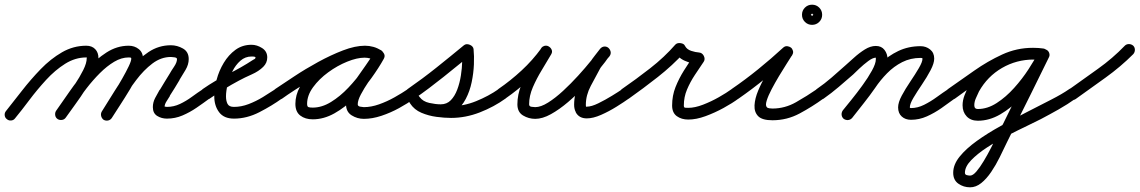

<svg xmlns="http://www.w3.org/2000/svg" viewBox="-39 -477 4861 819"><path d="M-10 31Q-18 25 -19 14.5Q-20 4 -13 -4Q18 -43 55 -90.5Q92 -138 134.5 -182Q177 -226 225.5 -254Q274 -282 329 -282Q353 -282 367 -267.5Q381 -253 381 -229Q381 -201 365.5 -167.5Q350 -134 327.5 -98.5Q305 -63 281.5 -31Q258 1 242 24Q236 33 225.5 34.5Q215 36 207 31Q198 25 196.5 14.5Q195 4 200 -4Q214 -24 235.5 -53Q257 -82 279 -115Q301 -148 316 -178Q331 -208 331 -229Q331 -234 331.5 -233Q332 -232 329 -232Q282 -232 239 -205Q196 -178 157.5 -136Q119 -94 86 -50Q53 -6 25 28Q19 36 8.5 37Q-2 38 -10 31ZM207 31Q198 25 196.5 14.5Q195 4 200 -4Q226 -41 259 -88.5Q292 -136 331 -180Q370 -224 415 -253Q460 -282 510 -282Q535 -282 553 -267.5Q571 -253 571 -227Q571 -205 555 -170Q539 -135 516 -97Q493 -59 471.5 -26Q450 7 438 26Q433 34 422.5 36.5Q412 39 404 34Q395 28 392.5 18Q390 8 396 -1Q402 -10 416 -33Q430 -56 448 -84.5Q466 -113 482.5 -142Q499 -171 510 -194Q521 -217 521 -227Q521 -231 517.5 -231.5Q514 -232 510 -232Q479 -232 448 -213.5Q417 -195 387 -165Q357 -135 330 -100Q303 -65 280.5 -32.5Q258 0 242 24Q236 33 225.5 34.5Q215 36 207 31ZM403 34Q395 28 392.5 18Q390 8 395 -1Q419 -39 449 -87.5Q479 -136 515 -181Q551 -226 594.5 -255Q638 -284 690 -284Q717 -284 741.5 -270Q766 -256 766 -225Q766 -202 752.5 -179Q739 -156 727 -137Q727 -137 727 -137Q727 -136 727 -136Q717 -119 706.5 -102Q696 -85 685 -68Q685 -68 685 -68Q686 -68 686 -68Q680 -58 671.5 -45Q663 -32 663 -20Q663 -20 662 -22Q661 -23 666 -22Q671 -21 673 -21Q702 -21 728.5 -33.5Q755 -46 779.5 -64Q804 -82 827 -97Q827 -97 827 -97Q827 -97 827 -97Q835 -103 845 -101.5Q855 -100 861 -91Q867 -83 865.5 -73Q864 -63 855 -57Q828 -37 799.5 -17.5Q771 2 739.5 15.5Q708 29 673 29Q650 29 631.5 17.5Q613 6 613 -20Q613 -40 622.5 -58.5Q632 -77 642 -94Q642 -94 643 -94Q643 -94 643 -94Q653 -111 663.5 -128Q674 -145 685 -163Q685 -163 685 -163Q685 -163 685 -163Q691 -174 703.5 -192.5Q716 -211 716 -225Q716 -231 705 -232.5Q694 -234 690 -234Q648 -234 611 -206Q574 -178 542 -135.5Q510 -93 483.5 -49.5Q457 -6 438 26Q432 35 422 37Q412 39 403 34Z M855 -56Q847 -51 836.5 -52.5Q826 -54 820 -63Q815 -71 816.5 -81.5Q818 -92 827 -98Q879 -134 934 -161Q989 -188 1041 -222Q1044 -223 1047.5 -225.5Q1051 -228 1051 -232Q1051 -236 1034 -236Q1007 -236 986.5 -218Q966 -200 952.5 -173Q939 -146 932 -117Q925 -88 925 -66Q925 -47 931.5 -34Q938 -21 959 -21Q990 -21 1021.5 -33Q1053 -45 1082.5 -63Q1112 -81 1136 -97Q1144 -103 1154 -101.5Q1164 -100 1170 -91Q1176 -83 1174.5 -73Q1173 -63 1164 -57Q1121 -26 1067.5 1.5Q1014 29 959 29Q916 29 895.5 1.5Q875 -26 875 -66Q875 -99 885 -137Q895 -175 915.5 -209Q936 -243 965.5 -264.5Q995 -286 1034 -286Q1057 -286 1079 -272Q1101 -258 1101 -232Q1101 -209 1084 -192Q1065 -173 1034.5 -159.5Q1004 -146 980 -133Q948 -116 916.5 -96.5Q885 -77 855 -56Q855 -56 855 -56Q855 -56 855 -56Z M1129 -63Q1124 -71 1125.5 -81.5Q1127 -92 1136 -98Q1169 -120 1216.5 -151.5Q1264 -183 1318 -212.5Q1372 -242 1424 -262Q1476 -282 1518 -282Q1536 -282 1554 -277Q1572 -272 1588 -261Q1597 -254 1598 -244.5Q1599 -235 1594 -227Q1589 -220 1580 -216.5Q1571 -213 1560 -219Q1540 -231 1516 -231Q1484 -231 1442 -214Q1400 -197 1361 -168.5Q1322 -140 1296.5 -105Q1271 -70 1271 -34Q1271 -22 1277 -20Q1283 -18 1295 -18Q1334 -18 1373 -42Q1412 -66 1447 -103Q1482 -140 1509.5 -179.5Q1537 -219 1554 -250Q1560 -261 1570 -262.5Q1580 -264 1588 -260Q1596 -255 1600 -246Q1604 -237 1598 -226Q1588 -208 1570 -182Q1552 -156 1533 -128Q1514 -100 1500.5 -74.5Q1487 -49 1487 -32Q1487 -24 1497.5 -22Q1508 -20 1513 -20Q1544 -20 1578 -32Q1612 -44 1644 -62Q1676 -80 1701 -97Q1709 -103 1719 -101.5Q1729 -100 1735 -91Q1741 -83 1739.5 -73Q1738 -63 1729 -57Q1700 -36 1663.5 -16Q1627 4 1588 17Q1549 30 1513 30Q1485 30 1461 15Q1437 0 1437 -32Q1437 -58 1450 -86.5Q1463 -115 1482.5 -143.5Q1502 -172 1521.5 -199Q1541 -226 1554 -250Q1560 -261 1570 -262.5Q1580 -264 1588 -260Q1596 -255 1600 -246Q1604 -237 1598 -226Q1577 -188 1545 -143.5Q1513 -99 1473 -59Q1433 -19 1387.5 6.5Q1342 32 1295 32Q1263 32 1242 16Q1221 0 1221 -34Q1221 -71 1240.5 -107Q1260 -143 1292 -174.5Q1324 -206 1363 -230Q1402 -254 1442 -267.5Q1482 -281 1516 -281Q1554 -281 1586 -263Q1596 -257 1596.5 -247Q1597 -237 1592 -229Q1587 -221 1577.5 -217.5Q1568 -214 1558 -221Q1550 -227 1539 -229.5Q1528 -232 1518 -232Q1491 -232 1454 -219Q1417 -206 1375.5 -185Q1334 -164 1294 -140Q1254 -116 1220 -94Q1186 -72 1164 -56Q1156 -51 1145.5 -52.5Q1135 -54 1129 -63Z M1694 -63Q1689 -71 1690.5 -81.5Q1692 -92 1701 -98Q1763 -141 1822.5 -188.5Q1882 -236 1940 -284Q1950 -292 1965 -286Q1979 -280 1981 -268Q1984 -239 1982.5 -202Q1981 -165 1973 -126.5Q1965 -88 1948 -55.5Q1931 -23 1905 -2.5Q1879 18 1841 18Q1806 18 1769 7Q1732 -4 1711 -35Q1703 -45 1706 -54.5Q1709 -64 1717 -69Q1724 -75 1734 -74.5Q1744 -74 1751 -63Q1763 -46 1788 -37.5Q1813 -29 1840 -26.5Q1867 -24 1885 -24Q1939 -24 1992 -45.5Q2045 -67 2088 -97Q2088 -97 2088 -97Q2088 -97 2088 -97Q2097 -103 2107 -101.5Q2117 -100 2123 -92Q2129 -83 2127.5 -73Q2126 -63 2118 -57Q2068 -21 2007.5 2.5Q1947 26 1885 26Q1857 26 1823 21.5Q1789 17 1758.5 4Q1728 -9 1711 -35Q1703 -45 1706 -54.5Q1709 -64 1717 -69Q1724 -75 1734 -74.5Q1744 -74 1751 -63Q1765 -44 1792 -38Q1819 -32 1841 -32Q1867 -32 1884 -49.5Q1901 -67 1911.5 -95Q1922 -123 1927 -155Q1932 -187 1932.5 -215Q1933 -243 1931 -261Q1930 -268 1938.5 -267.5Q1947 -267 1956 -264Q1965 -260 1971 -254.5Q1977 -249 1972 -245Q1913 -197 1852.5 -148.5Q1792 -100 1729 -56Q1721 -51 1710.5 -52.5Q1700 -54 1694 -63Z M2116 -56Q2108 -51 2097.5 -52.5Q2087 -54 2081 -63Q2076 -71 2077.5 -81.5Q2079 -92 2088 -98Q2139 -133 2186 -176.5Q2233 -220 2270 -271Q2277 -281 2286.5 -282Q2296 -283 2303 -278Q2311 -273 2314.5 -264Q2318 -255 2312 -245Q2294 -214 2272 -178Q2250 -142 2234 -105Q2218 -68 2218 -32Q2218 -23 2228 -21.5Q2238 -20 2244 -20Q2268 -20 2299 -39.5Q2330 -59 2363 -89.5Q2396 -120 2427 -154Q2458 -188 2482.5 -218.5Q2507 -249 2521 -267Q2528 -277 2538 -277.5Q2548 -278 2555 -272Q2563 -266 2565.5 -256.5Q2568 -247 2561 -237Q2550 -225 2539.5 -212Q2529 -199 2521 -185Q2521 -185 2521 -185Q2521 -185 2521 -185Q2502 -150 2481 -110.5Q2460 -71 2460 -30Q2460 -24 2461 -21Q2461 -21 2461 -22Q2461 -22 2461 -22Q2463 -18 2460.5 -18Q2458 -18 2457.5 -20Q2457 -22 2464 -22Q2484 -22 2513.5 -36.5Q2543 -51 2571.5 -68.5Q2600 -86 2616 -97Q2624 -103 2634.5 -101.5Q2645 -100 2650 -91Q2656 -83 2654.5 -72.5Q2653 -62 2644 -57Q2623 -42 2591 -22Q2559 -2 2525 13Q2491 28 2464 28Q2431 28 2417 2Q2417 2 2417 2Q2417 1 2417 1Q2410 -12 2410 -30Q2410 -79 2432.5 -123Q2455 -167 2477 -209Q2477 -209 2477 -209Q2477 -209 2477 -209Q2486 -225 2498 -239.5Q2510 -254 2521 -269Q2529 -278 2539 -278.5Q2549 -279 2556 -273Q2563 -267 2565.5 -257.5Q2568 -248 2561 -239Q2545 -215 2517 -181Q2489 -147 2455 -110Q2421 -73 2384 -41.5Q2347 -10 2311 10Q2275 30 2244 30Q2216 30 2192 15.5Q2168 1 2168 -32Q2168 -73 2184.5 -114.5Q2201 -156 2224.5 -195Q2248 -234 2268 -269Q2274 -280 2284 -280.5Q2294 -281 2302 -276Q2310 -271 2313.5 -261.5Q2317 -252 2310 -243Q2272 -188 2221.5 -141Q2171 -94 2116 -56Q2116 -56 2116 -56Q2116 -56 2116 -56Z M2643 -56Q2635 -51 2624.5 -52.5Q2614 -54 2608 -63Q2603 -71 2604.5 -81.5Q2606 -92 2615 -98Q2673 -138 2734 -185.5Q2795 -233 2842 -287Q2850 -295 2864 -293Q2879 -291 2883 -281Q2891 -266 2909.5 -260Q2928 -254 2943 -253Q2956 -252 2963 -239Q2970 -225 2963 -214Q2944 -186 2924.5 -156.5Q2905 -127 2891.5 -95Q2878 -63 2878 -27Q2878 -18 2883.5 -17.5Q2889 -17 2897 -17Q2925 -17 2960 -30.5Q2995 -44 3027.5 -62.5Q3060 -81 3082 -97Q3082 -97 3082 -97Q3082 -97 3082 -97Q3091 -103 3101 -101.5Q3111 -100 3117 -92Q3123 -83 3121.5 -73Q3120 -63 3112 -57Q3085 -37 3047.5 -16.5Q3010 4 2970.5 18.5Q2931 33 2897 33Q2868 33 2848 18.5Q2828 4 2828 -27Q2828 -69 2842.5 -105.5Q2857 -142 2878 -175.5Q2899 -209 2921 -242Q2925 -247 2930.5 -241.5Q2936 -236 2941 -227Q2945 -219 2946 -211Q2947 -203 2941 -203Q2911 -205 2881.5 -218Q2852 -231 2839 -259Q2836 -264 2843.5 -265Q2851 -266 2860 -265Q2870 -264 2876.5 -260.5Q2883 -257 2880 -253Q2830 -198 2767 -148.5Q2704 -99 2643 -56Q2643 -56 2643 -56Q2643 -56 2643 -56Z M3111 -56Q3103 -51 3092.5 -52.5Q3082 -54 3076 -63Q3071 -71 3072.5 -81.5Q3074 -92 3083 -98Q3140 -137 3195.5 -182Q3251 -227 3302 -274Q3310 -281 3319 -280Q3328 -279 3335 -274Q3341 -269 3343.5 -260Q3346 -251 3340 -242Q3332 -229 3316.5 -205Q3301 -181 3284 -152.5Q3267 -124 3252.5 -96.5Q3238 -69 3231.5 -48Q3225 -27 3232 -20Q3235 -16 3243 -15Q3251 -14 3256 -14Q3309 -14 3356.5 -41Q3404 -68 3446 -97Q3454 -103 3464 -101.5Q3474 -100 3480 -91Q3486 -83 3484.5 -73Q3483 -63 3474 -57Q3426 -22 3372 7Q3318 36 3256 36Q3212 36 3195 18.5Q3178 1 3179.5 -28Q3181 -57 3195.5 -91.5Q3210 -126 3230 -160Q3250 -194 3268.5 -222.5Q3287 -251 3298 -268Q3303 -277 3313 -276Q3323 -275 3330 -269Q3338 -262 3341 -253Q3344 -244 3336 -236Q3283 -189 3226.5 -143Q3170 -97 3111 -56Q3111 -56 3111 -56Q3111 -56 3111 -56ZM3418 -414Q3418 -416 3422.5 -411.5Q3427 -407 3425 -407Q3423 -407 3427.5 -411.5Q3432 -416 3432 -414Q3432 -412 3427.5 -416.5Q3423 -421 3425 -421Q3427 -421 3422.5 -416.5Q3418 -412 3418 -414ZM3382 -414Q3382 -432 3394.5 -444.5Q3407 -457 3425 -457Q3443 -457 3455.5 -444.5Q3468 -432 3468 -414Q3468 -396 3455.5 -383.5Q3443 -371 3425 -371Q3407 -371 3394.5 -383.5Q3382 -396 3382 -414Z M3439 -63Q3434 -71 3435.5 -81.5Q3437 -92 3446 -98Q3478 -120 3507.5 -145.5Q3537 -171 3566 -197Q3582 -211 3604 -231Q3626 -251 3650 -266Q3674 -281 3697 -281Q3721 -281 3734 -264Q3747 -247 3747 -224Q3747 -198 3730 -164Q3713 -130 3688 -94.5Q3663 -59 3637.5 -27.5Q3612 4 3596 25Q3596 25 3596 25Q3596 25 3596 25Q3589 34 3579 35Q3569 36 3561 30Q3552 23 3551 13Q3550 3 3556 -5Q3569 -22 3592.5 -51Q3616 -80 3640 -113Q3664 -146 3680.5 -176Q3697 -206 3697 -224Q3697 -231 3697 -231Q3684 -231 3664.5 -216.5Q3645 -202 3626.5 -184.5Q3608 -167 3600 -159Q3569 -132 3538.5 -106Q3508 -80 3474 -56Q3466 -51 3455.5 -52.5Q3445 -54 3439 -63ZM3596 26Q3589 34 3579 35Q3569 36 3560 30Q3552 23 3551 13Q3550 3 3556 -6Q3581 -36 3605.5 -67Q3630 -98 3652 -130Q3680 -171 3715 -205Q3750 -239 3793 -259.5Q3836 -280 3888 -280Q3911 -280 3928.5 -266Q3946 -252 3946 -227Q3946 -207 3930.5 -177.5Q3915 -148 3894 -117Q3873 -86 3857.5 -60Q3842 -34 3842 -19Q3842 -16 3847 -16Q3875 -16 3903 -30Q3931 -44 3957 -63Q3983 -82 4006 -97Q4006 -97 4006 -97Q4006 -97 4006 -97Q4014 -103 4024 -101.5Q4034 -100 4040 -91Q4046 -83 4044.5 -73Q4043 -63 4034 -57Q4007 -37 3977 -16Q3947 5 3914.5 19.5Q3882 34 3847 34Q3823 34 3807.5 20Q3792 6 3792 -19Q3792 -40 3807.5 -69Q3823 -98 3844 -129Q3865 -160 3880.5 -186.5Q3896 -213 3896 -227Q3896 -229 3893 -229.5Q3890 -230 3888 -230Q3845 -230 3809.5 -212Q3774 -194 3745 -164.5Q3716 -135 3694 -102Q3671 -69 3646 -37.5Q3621 -6 3596 26Q3596 26 3596 26Q3596 26 3596 26Z M3999 -63Q3994 -71 3995.5 -81.5Q3997 -92 4006 -98Q4059 -135 4116.5 -175.5Q4174 -216 4236 -244.5Q4298 -273 4366 -273Q4378 -273 4389 -272Q4400 -271 4411 -270Q4421 -269 4427.5 -260.5Q4434 -252 4433 -242Q4432 -232 4423.5 -225.5Q4415 -219 4405 -220Q4395 -221 4385.5 -222Q4376 -223 4366 -223Q4320 -223 4276 -207Q4232 -191 4190.5 -165.5Q4149 -140 4110 -111Q4071 -82 4034 -56Q4026 -51 4015.5 -52.5Q4005 -54 3999 -63ZM4412 -270Q4422 -268 4428 -260Q4434 -252 4433 -241Q4431 -231 4423 -225Q4415 -219 4404 -220Q4387 -223 4370 -223Q4297 -223 4235 -187Q4173 -151 4137 -87Q4131 -74 4124 -58.5Q4117 -43 4117 -28Q4117 -12 4132 -12Q4173 -12 4212.5 -37.5Q4252 -63 4287 -102Q4322 -141 4348.5 -182Q4375 -223 4391 -254Q4395 -263 4405 -266.5Q4415 -270 4424 -265Q4433 -261 4436.5 -251Q4440 -241 4435 -232Q4417 -193 4385.5 -146.5Q4354 -100 4314 -58Q4274 -16 4227.5 11Q4181 38 4132 38Q4102 38 4084.5 19.5Q4067 1 4067 -28Q4067 -49 4075.5 -71Q4084 -93 4094 -111Q4136 -187 4209.5 -230Q4283 -273 4370 -273Q4391 -273 4412 -270Q4412 -270 4412 -270Q4412 -270 4412 -270ZM4391 -254Q4395 -263 4405 -266.5Q4415 -270 4424 -265Q4433 -261 4436.5 -251Q4440 -241 4435 -232Q4397 -155 4359 -77.5Q4321 0 4282 77Q4282 77 4282 78Q4282 78 4282 78Q4271 99 4256.5 129.5Q4242 160 4225.5 193.5Q4209 227 4189 256.5Q4169 286 4146.5 304Q4124 322 4099 322Q4071 322 4049 306.5Q4027 291 4027 260Q4027 225 4054.5 191Q4082 157 4128 124Q4174 91 4229.5 60.5Q4285 30 4340.5 1.5Q4396 -27 4444 -51.5Q4492 -76 4522 -97Q4530 -103 4540.5 -101.5Q4551 -100 4556 -91Q4562 -83 4560.5 -72.5Q4559 -62 4550 -57Q4515 -32 4477 -10.5Q4439 11 4401 31Q4380 42 4341 60.5Q4302 79 4256.5 102.5Q4211 126 4170.5 152.5Q4130 179 4103.5 206.5Q4077 234 4077 260Q4077 268 4085 270Q4093 272 4099 272Q4111 272 4126 254.5Q4141 237 4157.5 209.5Q4174 182 4189.5 151.5Q4205 121 4217.5 94.5Q4230 68 4238 54Q4238 54 4238 54Q4238 55 4238 55Q4276 -22 4314 -99.5Q4352 -177 4391 -254Q4391 -254 4391 -254Q4391 -254 4391 -254Z M4516 -61Q4510 -70 4511.5 -80Q4513 -90 4522 -96Q4582 -139 4644.5 -183.5Q4707 -228 4759 -282Q4759 -282 4759 -282Q4759 -282 4759 -282Q4766 -289 4776.5 -289Q4787 -289 4795 -282Q4802 -275 4802 -264.5Q4802 -254 4795 -246Q4741 -192 4677 -146Q4613 -100 4550 -55Q4542 -49 4532 -51Q4522 -53 4516 -61Z"/></svg>

Font: FRB American Cursive Semibold
Style: Italic
Weight: 600
Italic angle: -25°
Version: Version 2.0;Modular Font Editor K font №1